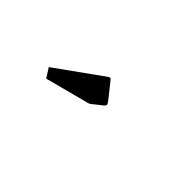

<svg xmlns="http://www.w3.org/2000/svg" viewBox="11 -927 578 578"><g transform="rotate(45 300.0 -638.0)"><path d="M157 -569 138 -599 283 -703Q289 -707 290 -707Q294 -707 297 -703L336 -654Q342 -646 342 -643Q342 -638 335 -633L311 -614Q307 -610 303 -608Q299 -606 290 -604Z"/></g></svg>

Font: Changa ExtraLight Light
Style: Regular
Weight: 300
Version: Version 3.002; ttfautohint (v1.8.2)